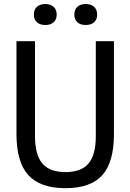

<svg xmlns="http://www.w3.org/2000/svg" viewBox="-20 -950 665 979"><path d="M314 9.5Q185.5 9.5 124.8 -56.8Q64 -123 64 -267V-740H158.5V-255.5Q158.5 -160.5 195.8 -116.5Q233 -72.5 314 -72.5Q394.5 -72.5 431.5 -116.5Q468.5 -160.5 468.5 -255.5V-740H561V-267Q561 -123 501.5 -56.8Q442 9.5 314 9.5ZM417 -822.5Q390 -822.5 374.5 -836.5Q359 -850.5 359 -875.5Q359 -901 374.5 -915.2Q390 -929.5 417 -929.5Q444 -929.5 459.8 -915.2Q475.5 -901 475.5 -875.5Q475.5 -850.5 459.8 -836.5Q444 -822.5 417 -822.5ZM211 -822.5Q184 -822.5 168.2 -836.5Q152.5 -850.5 152.5 -875.5Q152.5 -901 168.2 -915.2Q184 -929.5 211 -929.5Q238 -929.5 253.5 -915.2Q269 -901 269 -875.5Q269 -850.5 253.5 -836.5Q238 -822.5 211 -822.5Z"/></svg>

Font: Encode Sans Condensed Medium
Style: Regular
Weight: 500
Width: 3
Designer: Multiple Designers
Foundry: Impallari Type
Version: Version 3.000; ttfautohint (v1.8.3) -l 8 -r 50 -G 200 -x 14 